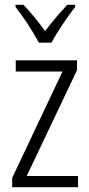

<svg xmlns="http://www.w3.org/2000/svg" viewBox="-20 -785 375 805"><path d="M143 -606H196C219 -651 263 -714 295 -756V-765H262C227 -727 200 -695 169 -655C141 -693 107 -736 78 -765H45V-756C76 -717 119 -652 143 -606ZM307 0V-47H92L303 -491V-532H46V-485H242L31 -39V0Z"/></svg>

Font: Noto Sans Thai Looped Condensed Light
Style: Regular
Weight: 300
Width: 3
Designer: Sasikarn Vongin, Ben Mitchell
Foundry: The Fontpad Ltd
Version: Version 1.001